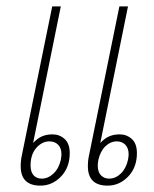

<svg xmlns="http://www.w3.org/2000/svg" viewBox="-20 -573 483 603"><path d="M49 -87 144 -553H171L84 -124Q98 -139 112.5 -145Q127 -151 145 -151Q167 -151 183 -136.5Q199 -122 199 -92Q199 -47 171.5 -18.5Q144 10 107 10Q45 10 45 -51Q45 -70 49 -87ZM260 -87 355 -553H382L295 -124Q309 -139 323.5 -145Q338 -151 356 -151Q378 -151 394 -136.5Q410 -122 410 -92Q410 -47 382.5 -18.5Q355 10 318 10Q256 10 256 -51Q256 -70 260 -87ZM111 -12Q131 -12 148 -28Q165 -44 171 -71Q173 -83 173 -88Q173 -108 162.5 -118.5Q152 -129 135 -129Q112 -129 94 -108.5Q76 -88 76 -53Q76 -33 85.5 -22.5Q95 -12 111 -12ZM323 -12Q343 -12 359.5 -28Q376 -44 382 -71Q384 -83 384 -88Q384 -108 373.5 -118.5Q363 -129 347 -129Q327 -129 311 -113.5Q295 -98 289 -71Q287 -59 287 -53Q287 -33 297 -22.5Q307 -12 323 -12Z"/></svg>

Font: Trirong Thin
Style: Italic
Weight: 250
Italic angle: -12°
Designer: Katatrad Team
Foundry: CadsonDemak
Version: Version 1.001